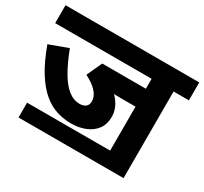

<svg xmlns="http://www.w3.org/2000/svg" viewBox="-133 -812 1087 1021"><g transform="rotate(30 410.5 -301.0)"><path d="M727 -512V20H592V-341H516Q488 -341 469 -341.5Q450 -342 438 -345L381 -400Q440 -368 475 -324.5Q510 -281 510 -230Q510 -185 487.5 -154.5Q465 -124 426 -108Q387 -92 339 -92Q294 -92 250.5 -105.5Q207 -119 166.5 -153Q126 -187 89.5 -245.5Q53 -304 20 -394L134 -436Q163 -360 193 -308.5Q223 -257 256 -231Q289 -205 327 -205Q350 -205 363.5 -216Q377 -227 377 -248Q377 -280 351.5 -307.5Q326 -335 281 -357L324 -451H592V-512H0V-622H821V-512ZM82 -71H609V20H82Z"/></g></svg>

Font: Noto Sans Devanagari
Style: Bold
Weight: 700
Version: Version 2.003